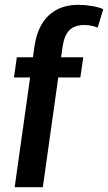

<svg xmlns="http://www.w3.org/2000/svg" viewBox="-20 -778 449 798"><path d="M123 -583Q135 -669 182 -713.5Q229 -758 306 -758Q333 -758 362 -753Q391 -748 409 -740L386 -663Q375 -668 360.5 -671Q346 -674 331 -674Q290 -674 268.5 -652.5Q247 -631 240 -583L158 0H41ZM50 -540H326L314 -456H38Z"/></svg>

Font: Pathway Extreme Condensed SemiBold
Style: Italic
Weight: 600
Width: 3
Italic angle: -8°
Version: Version 1.001;gftools[0.9.26]